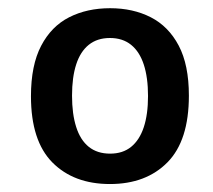

<svg xmlns="http://www.w3.org/2000/svg" viewBox="-20 -740 528 475"><path d="M252 -284.7Q162.6 -284.7 109.6 -338.1Q56.6 -391.6 56.6 -502Q56.6 -578.6 81.8 -626.7Q106.9 -674.8 151.1 -697.3Q195.3 -719.7 252.4 -719.7Q309.1 -719.7 353 -697.3Q397 -674.8 422.1 -627.2Q447.3 -579.6 447.3 -503.4Q447.3 -392.1 394.3 -338.4Q341.3 -284.7 252 -284.7ZM252.4 -359.9Q283.7 -359.9 304.4 -376.7Q325.2 -393.6 335.7 -425.3Q346.2 -457 346.2 -502.4Q346.2 -548.3 335.7 -580.3Q325.2 -612.3 304.2 -629.2Q283.2 -646 252 -646Q220.7 -646 199.7 -629.2Q178.7 -612.3 168.5 -580.6Q158.2 -548.8 158.2 -503.4Q158.2 -458 168.5 -425.8Q178.7 -393.6 199.7 -376.7Q220.7 -359.9 252.4 -359.9Z"/></svg>

Font: Pontano Sans
Style: Bold
Weight: 700
Designer: Vernon Adams
Foundry: Vernon Adams
Version: Version 2.001